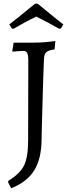

<svg xmlns="http://www.w3.org/2000/svg" viewBox="-20 -866 367 1030"><path d="M161.1 -637.2Q213.9 -637.2 276.9 -646L272.9 -601.1Q238.3 -596.2 227.5 -585.4Q216.8 -574.7 215.8 -548.3Q214.8 -522 213.4 -486.8Q211.9 -451.2 210.9 -411.1Q210 -371.1 208.5 -327.6Q207 -284.2 206.1 -243.7Q205.1 -203.1 204.1 -169.4Q203.1 -135.7 203.1 -116.2Q202.1 -14.2 163.6 47.9Q125 109.9 40 144L22.9 110.8L25.9 103Q87.9 65.4 109.4 21Q130.9 -23.4 130.9 -115.2L131.8 -540Q131.8 -572.3 125 -583Q118.2 -593.8 103.5 -592.8Q88.9 -592.8 47.9 -588.9L45.9 -592.8L53.2 -637.2ZM182.1 -846.2Q300.3 -749 319.8 -734.9L306.2 -712.9L296.9 -711.9Q231 -749.5 174.8 -776.9Q121.1 -752 53.2 -711.9L43.9 -712.9L29.8 -734.9Q64 -760.7 168 -846.2Z"/></svg>

Font: Alegreya-Regular
Style: Regular
Weight: 400
Designer: Juan Pablo del Peral
Foundry: Juan Pablo del Peral
Version: Version 1.003